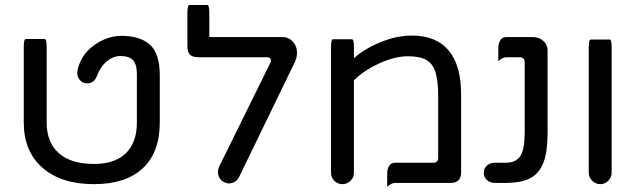

<svg xmlns="http://www.w3.org/2000/svg" viewBox="-20 -724 2529 761"><path d="M74.2 -238.3V-537.1Q74.2 -569.3 82 -569.3H157.2Q165 -569.3 165 -537.1V-238.3Q165 -159.2 213.4 -116.7Q261.7 -74.2 352.5 -74.2Q435.5 -74.2 479 -116.7Q522.5 -159.2 522.5 -238.3V-430.7Q522.5 -468.8 507.3 -485.4Q492.2 -502 457 -502Q428.7 -502 403.3 -481Q377.9 -460 363.3 -420.9Q358.4 -408.2 348.6 -400.9Q338.9 -393.6 326.2 -393.6Q308.6 -393.6 297.4 -405.8Q286.1 -418 286.1 -435.5Q286.1 -439.5 287.1 -442.4L288.1 -449.2Q297.9 -490.2 326.2 -521.5Q353.5 -549.8 389.2 -565.9Q424.8 -582 460 -582Q534.2 -582 573.7 -547.4Q613.3 -512.7 613.3 -424.8V-238.3Q613.3 -120.1 545.9 -57.1Q478.5 5.9 352.5 5.9Q222.7 5.9 148.4 -59.1Q74.2 -124 74.2 -238.3Z M843.8 -42Q843.8 -50.8 848.6 -63.5L1050.8 -473.6Q1053.7 -479.5 1053.7 -484.4Q1053.7 -497.1 1037.1 -497.1H767.6Q744.1 -497.1 733.4 -506.8Q722.7 -516.6 722.7 -540V-671.9Q722.7 -704.1 730.5 -704.1H801.8Q809.6 -704.1 809.6 -671.9V-577.1H1099.6Q1124 -577.1 1140.6 -559.1Q1157.2 -541 1157.2 -515.6Q1157.2 -494.1 1147.5 -475.6L927.7 -22.5Q921.9 -10.7 911.1 -3.9Q900.4 2.9 887.7 2.9Q877.9 2.9 868.2 -2Q856.4 -7.8 850.1 -19Q843.8 -30.3 843.8 -42Z M1292 -39.1V-536.1Q1292 -568.4 1299.8 -568.4H1375Q1382.8 -568.4 1382.8 -536.1V-493.2Q1423.8 -530.3 1487.8 -556.6Q1551.8 -583 1612.3 -583Q1709 -583 1758.3 -523.9Q1807.6 -464.8 1807.6 -350.6V-39.1Q1807.6 -19.5 1796.9 -9.3Q1786.1 1 1766.6 1H1546.9Q1530.3 1 1514.6 16.6Q1514.6 1 1514.6 -31.2Q1514.6 -79.1 1546.9 -79.1H1697.3Q1716.8 -79.1 1716.8 -98.6V-340.8Q1716.8 -401.4 1706.1 -438.5Q1695.3 -471.7 1669.9 -486.3Q1644.5 -501 1596.7 -501Q1543.9 -501 1481.9 -472.2Q1419.9 -443.4 1382.8 -405.3V-39.1Q1382.8 -20.5 1369.1 -7.3Q1355.5 5.9 1336.9 5.9Q1318.4 5.9 1305.2 -7.3Q1292 -20.5 1292 -39.1Z M1897.5 -39.1Q1897.5 -56.6 1910.2 -67.9Q1922.9 -79.1 1940.4 -79.1H1985.4Q2025.4 -79.1 2042.5 -106Q2059.6 -132.8 2059.6 -198.2V-477.5Q2059.6 -497.1 2040 -497.1H1987.3Q1970.7 -497.1 1955.1 -481.4Q1955.1 -497.1 1955.1 -529.3Q1955.1 -577.1 1987.3 -577.1H2090.8Q2116.2 -577.1 2133.3 -562Q2150.4 -546.9 2150.4 -524.4V-198.2Q2150.4 -123 2134.8 -82Q2119.1 -38.1 2083 -18.6Q2046.9 1 1985.4 1H1940.4Q1922.9 1 1910.2 -10.3Q1897.5 -21.5 1897.5 -39.1Z M2313.5 -40V-535.2Q2313.5 -567.4 2321.3 -567.4H2396.5Q2404.3 -567.4 2404.3 -535.2V-40Q2404.3 -21.5 2391.1 -7.8Q2377.9 5.9 2359.4 5.9Q2340.8 5.9 2327.1 -7.8Q2313.5 -21.5 2313.5 -40Z"/></svg>

Font: YuPearl-Regular
Style: Regular
Weight: 400
Designer: Max Yao
Foundry: Max-Everyday
Version: Version 1.011; ttfautohint (v1.8.3)